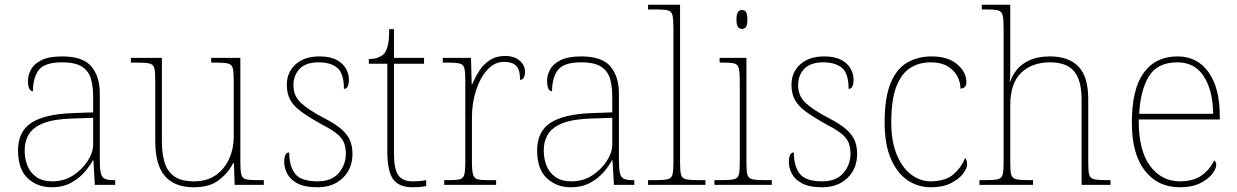

<svg xmlns="http://www.w3.org/2000/svg" viewBox="-20 -780 5220 810"><path d="M197 10Q138 10 97 -28Q56 -66 56 -146Q56 -225 112.5 -262Q169 -299 290 -303L373 -306V-371Q373 -414 364 -446.5Q355 -479 327 -498Q299 -517 242 -517Q168 -517 143.5 -484.5Q119 -452 119 -395Q98 -395 98 -441Q98 -462 110 -485.5Q122 -509 153.5 -525.5Q185 -542 242 -542Q330 -542 365.5 -499.5Q401 -457 401 -386V-110Q401 -73 404.5 -53.5Q408 -34 420 -27Q432 -20 459 -20H466V0H380L374 -104H372Q361 -83 338.5 -56Q316 -29 281 -9.5Q246 10 197 10ZM201 -15Q250 -15 288.5 -40Q327 -65 350 -101Q373 -137 373 -170V-283L287 -280Q209 -278 165 -261Q121 -244 102.5 -214.5Q84 -185 84 -145Q84 -111 95.5 -81.5Q107 -52 133 -33.5Q159 -15 201 -15Z M798 10Q716 10 675.5 -37.5Q635 -85 635 -184V-442Q635 -477 631 -492.5Q627 -508 611 -512Q595 -516 558 -516H532V-536H663V-181Q663 -134 674 -96Q685 -58 714.5 -36.5Q744 -15 798 -15Q854 -15 891 -41.5Q928 -68 947 -110.5Q966 -153 966 -202V-442Q966 -477 962 -492.5Q958 -508 942 -512Q926 -516 889 -516H871V-536H994V-94Q994 -60 998 -44Q1002 -28 1016.5 -24Q1031 -20 1061 -20H1093V0H970L967 -91H963Q944 -52 904.5 -21Q865 10 798 10Z M1320 10Q1264 10 1233.5 -7Q1203 -24 1191 -48.5Q1179 -73 1179 -95Q1179 -137 1200 -137Q1200 -80 1224.5 -47.5Q1249 -15 1320 -15Q1379 -15 1409 -50Q1439 -85 1439 -132Q1439 -156 1432 -175.5Q1425 -195 1404.5 -213Q1384 -231 1343 -252Q1285 -284 1251.5 -308.5Q1218 -333 1204 -359.5Q1190 -386 1190 -422Q1190 -475 1227 -508.5Q1264 -542 1328 -542Q1373 -542 1400.5 -527Q1428 -512 1440 -489.5Q1452 -467 1452 -445Q1452 -405 1431 -405Q1431 -470 1403 -493.5Q1375 -517 1325 -517Q1270 -517 1244 -489.5Q1218 -462 1218 -421Q1218 -374 1251 -344.5Q1284 -315 1345 -283Q1396 -257 1422 -233.5Q1448 -210 1457.5 -185.5Q1467 -161 1467 -131Q1467 -68 1426 -29Q1385 10 1320 10Z M1721 10Q1663 10 1638.5 -24Q1614 -58 1614 -141V-511H1536V-531Q1557 -531 1572.5 -536.5Q1588 -542 1598 -551Q1608 -560 1615 -584Q1622 -608 1622 -657H1642V-536H1769V-511H1642V-132Q1642 -68 1660 -41.5Q1678 -15 1720 -15Q1737 -15 1749.5 -16Q1762 -17 1778 -20V5Q1762 8 1748.5 9Q1735 10 1721 10Z M1854 0V-20H1876Q1906 -20 1920.5 -24Q1935 -28 1939 -44.5Q1943 -61 1943 -98V-442Q1943 -477 1939 -492.5Q1935 -508 1919 -512Q1903 -516 1866 -516H1848V-536H1967L1970 -424H1972Q1984 -453 2001.5 -480.5Q2019 -508 2046 -526Q2073 -544 2111 -544Q2149 -544 2172 -524.5Q2195 -505 2195 -476Q2195 -463 2190 -453Q2185 -443 2174 -443Q2174 -487 2157 -503Q2140 -519 2106 -519Q2067 -519 2036.5 -486Q2006 -453 1988.5 -399.5Q1971 -346 1971 -284V-98Q1971 -61 1975.5 -44.5Q1980 -28 1994 -24Q2008 -20 2038 -20H2073V0Z M2387 10Q2328 10 2287 -28Q2246 -66 2246 -146Q2246 -225 2302.5 -262Q2359 -299 2480 -303L2563 -306V-371Q2563 -414 2554 -446.5Q2545 -479 2517 -498Q2489 -517 2432 -517Q2358 -517 2333.5 -484.5Q2309 -452 2309 -395Q2288 -395 2288 -441Q2288 -462 2300 -485.5Q2312 -509 2343.5 -525.5Q2375 -542 2432 -542Q2520 -542 2555.5 -499.5Q2591 -457 2591 -386V-110Q2591 -73 2594.5 -53.5Q2598 -34 2610 -27Q2622 -20 2649 -20H2656V0H2570L2564 -104H2562Q2551 -83 2528.5 -56Q2506 -29 2471 -9.5Q2436 10 2387 10ZM2391 -15Q2440 -15 2478.5 -40Q2517 -65 2540 -101Q2563 -137 2563 -170V-283L2477 -280Q2399 -278 2355 -261Q2311 -244 2292.5 -214.5Q2274 -185 2274 -145Q2274 -111 2285.5 -81.5Q2297 -52 2323 -33.5Q2349 -15 2391 -15Z M2714 0V-20H2744Q2781 -20 2797 -24Q2813 -28 2817 -43.5Q2821 -59 2821 -94V-662Q2821 -699 2817 -715.5Q2813 -732 2798.5 -736Q2784 -740 2754 -740H2714V-760H2849V-94Q2849 -59 2853 -43.5Q2857 -28 2873.5 -24Q2890 -20 2926 -20H2956V0Z M3110 -658Q3100 -658 3093.5 -666Q3087 -674 3087 -698Q3087 -721 3093.5 -729.5Q3100 -738 3110 -738Q3121 -738 3127 -729.5Q3133 -721 3133 -698Q3133 -674 3127 -666Q3121 -658 3110 -658ZM2994 0V-20H3024Q3061 -20 3077 -24Q3093 -28 3097 -43.5Q3101 -59 3101 -94V-438Q3101 -475 3097 -491.5Q3093 -508 3078.5 -512Q3064 -516 3034 -516H3016V-536H3129V-94Q3129 -59 3133 -43.5Q3137 -28 3153.5 -24Q3170 -20 3206 -20H3236V0Z M3449 10Q3393 10 3362.5 -7Q3332 -24 3320 -48.5Q3308 -73 3308 -95Q3308 -137 3329 -137Q3329 -80 3353.5 -47.5Q3378 -15 3449 -15Q3508 -15 3538 -50Q3568 -85 3568 -132Q3568 -156 3561 -175.5Q3554 -195 3533.5 -213Q3513 -231 3472 -252Q3414 -284 3380.5 -308.5Q3347 -333 3333 -359.5Q3319 -386 3319 -422Q3319 -475 3356 -508.5Q3393 -542 3457 -542Q3502 -542 3529.5 -527Q3557 -512 3569 -489.5Q3581 -467 3581 -445Q3581 -405 3560 -405Q3560 -470 3532 -493.5Q3504 -517 3454 -517Q3399 -517 3373 -489.5Q3347 -462 3347 -421Q3347 -374 3380 -344.5Q3413 -315 3474 -283Q3525 -257 3551 -233.5Q3577 -210 3586.5 -185.5Q3596 -161 3596 -131Q3596 -68 3555 -29Q3514 10 3449 10Z M3907 10Q3853 10 3809 -19.5Q3765 -49 3738.5 -110Q3712 -171 3712 -263Q3712 -369 3737.5 -430Q3763 -491 3808 -516.5Q3853 -542 3910 -542Q3979 -542 4018 -509Q4057 -476 4057 -433Q4057 -408 4032 -406Q4032 -434 4018 -459.5Q4004 -485 3976.5 -501Q3949 -517 3906 -517Q3857 -517 3819.5 -493Q3782 -469 3761 -413.5Q3740 -358 3740 -264Q3740 -184 3763 -128Q3786 -72 3824 -43.5Q3862 -15 3907 -15Q3970 -16 4003 -45Q4036 -74 4052 -114Q4060 -103 4060 -86Q4060 -70 4042.5 -47Q4025 -24 3991 -7Q3957 10 3907 10Z M4112 0V-20H4137Q4174 -20 4190 -24Q4206 -28 4210 -43.5Q4214 -59 4214 -94V-662Q4214 -699 4210 -715.5Q4206 -732 4191.5 -736Q4177 -740 4147 -740H4122V-760H4242V-482Q4242 -469 4241.5 -456.5Q4241 -444 4239 -435H4241Q4250 -461 4269.5 -485.5Q4289 -510 4323.5 -526Q4358 -542 4410 -542Q4488 -542 4529.5 -499.5Q4571 -457 4571 -362V-94Q4571 -59 4575 -43.5Q4579 -28 4595.5 -24Q4612 -20 4648 -20H4665V0H4543V-360Q4543 -441 4511.5 -479Q4480 -517 4410 -517Q4334 -517 4288 -473Q4242 -429 4242 -334V-94Q4242 -59 4246 -43.5Q4250 -28 4266.5 -24Q4283 -20 4319 -20H4338V0Z M4957 10Q4864 10 4809.5 -60.5Q4755 -131 4755 -262Q4755 -404 4805 -473Q4855 -542 4948 -542Q5031 -542 5078.5 -475.5Q5126 -409 5126 -290V-276H4784Q4783 -146 4831.5 -80.5Q4880 -15 4958 -15Q5015 -15 5050 -40.5Q5085 -66 5102 -103Q5111 -97 5111 -85Q5111 -68 5093.5 -45.5Q5076 -23 5042 -6.5Q5008 10 4957 10ZM5098 -300Q5097 -397 5059 -457Q5021 -517 4947 -517Q4863 -517 4827 -458Q4791 -399 4786 -300Z"/></svg>

Font: Noto Serif Tamil Thin
Style: Regular
Weight: 100
Designer: Indian Type Foundry, Tom Grace, and the Monotype Design Team
Foundry: Monotype Imaging Inc.
Version: Version 2.004; ttfautohint (v1.8.4.7-5d5b)